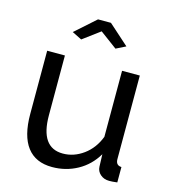

<svg xmlns="http://www.w3.org/2000/svg" viewBox="-110 -820 821 919"><g transform="rotate(15 300.5 -360.0)"><path d="M65.9 -209V-522H153.8V-226.1Q153.8 -65.9 265.1 -65.9Q319.3 -65.9 366.7 -100.3Q414.1 -134.8 437 -194.8V-522H524.9V-107.9Q524.9 -77.1 553.2 -76.2V0Q538.1 2 529.5 2.4Q521 2.9 513.2 2.9Q487.3 2.9 469.7 -12.5Q452.1 -27.8 451.2 -50.8L449.2 -111.8Q414.1 -52.7 356.9 -21.5Q299.8 9.8 231.9 9.8Q149.9 9.8 107.9 -45.2Q65.9 -100.1 65.9 -209ZM161.1 -640.1 262.2 -730H326.2L426.8 -640.1L378.9 -616.2L293.9 -679.2L209 -616.2Z"/></g></svg>

Font: Raleway Medium
Style: Regular
Weight: 500
Designer: Matt McInerney, Pablo Impallari, Rodrigo Fuenzalida
Foundry: Matt McInerney, Pablo Impallari, Rodrigo Fuenzalida
Version: Version 3.000g; ttfautohint (v1.5) -l 8 -r 28 -G 28 -x 14 -D